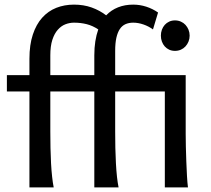

<svg xmlns="http://www.w3.org/2000/svg" viewBox="-20 -811 914 831"><path d="M676.3 -656.7Q676.3 -670.4 680.7 -682.4Q685.1 -694.3 693.1 -703.4Q701.2 -712.4 712.4 -717.5Q723.6 -722.7 737.3 -722.7Q751 -722.7 762.7 -717.5Q774.4 -712.4 782.7 -703.4Q791 -694.3 795.9 -682.4Q800.8 -670.4 800.8 -656.7Q800.8 -643.1 795.9 -631.1Q791 -619.1 782.7 -610.1Q774.4 -601.1 762.7 -595.9Q751 -590.8 737.3 -590.8Q723.6 -590.8 712.4 -595.9Q701.2 -601.1 693.1 -610.1Q685.1 -619.1 680.7 -631.1Q676.3 -643.1 676.3 -656.7ZM388.2 -485.8V-571.3Q388.2 -604.5 392.6 -632.3Q397 -660.2 405.3 -683.6Q381.3 -699.7 355.5 -706.3Q329.6 -712.9 300.3 -712.9Q281.2 -712.9 262.9 -705.8Q244.6 -698.7 230 -682.1Q215.3 -665.5 206.5 -638.4Q197.8 -611.3 197.8 -571.3V-485.8ZM783.7 -231.9Q783.7 -208.5 784.4 -176.5Q785.2 -144.5 786.4 -111.8Q787.6 -79.1 789.3 -49.3Q791 -19.5 793.5 0H693.4V-415H478.5V-241.7Q478.5 -206.1 479.2 -171.1Q480 -136.2 481.7 -104.5Q483.4 -72.8 486.3 -45.9Q489.3 -19 493.2 0H388.2V-415H197.8V-241.7Q197.8 -206.1 198.5 -171.1Q199.2 -136.2 200.9 -104.5Q202.6 -72.8 205.6 -45.9Q208.5 -19 212.4 0H107.4V-415H9.8V-485.8H107.4V-556.6Q107.4 -617.2 122.1 -661.4Q136.7 -705.6 162.6 -734.4Q188.5 -763.2 223.6 -777.1Q258.8 -791 300.3 -791Q341.8 -791 376.7 -778.6Q411.6 -766.1 439.5 -744.6Q461.4 -767.6 491 -779.3Q520.5 -791 556.6 -791Q585.4 -791 613.3 -782Q641.1 -772.9 664.1 -756.8L642.1 -683.6Q623.5 -697.3 600.8 -705.1Q578.1 -712.9 556.6 -712.9Q537.6 -712.9 522.9 -706.3Q508.3 -699.7 498.5 -685.1Q488.8 -670.4 483.6 -647.2Q478.5 -624 478.5 -590.8V-485.8H783.7Z"/></svg>

Font: Andika APac
Style: Regular
Weight: 400
Designer: Victor Gaultney, Annie Olsen, Julie Remington, Don Collingsworth, Eric Hays, Becca Hirsbrunner
Foundry: SIL International
Version: Version 5.000